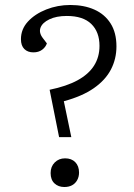

<svg xmlns="http://www.w3.org/2000/svg" viewBox="-20 -738 537 770"><path d="M179 -378Q247 -392 291 -416Q335 -440 357 -474.5Q379 -509 379 -554Q379 -610 346 -642Q313 -674 248 -674Q206 -674 178 -660.5Q150 -647 142.5 -627Q135 -607 152 -585L168 -564Q163 -549 149 -538.5Q135 -528 114 -528Q91 -528 77.5 -541.5Q64 -555 64 -581Q64 -621 92 -651.5Q120 -682 165.5 -700Q211 -718 262 -718Q317 -718 358.5 -699.5Q400 -681 423.5 -644Q447 -607 447 -552Q447 -502 425 -459.5Q403 -417 356.5 -384.5Q310 -352 236 -332L266 -188H217ZM183 -44Q183 -70 199.5 -86.5Q216 -103 241 -103Q267 -103 282 -87.5Q297 -72 297 -46Q297 -29 289.5 -15.5Q282 -2 269 5Q256 12 238 12Q214 12 198.5 -2.5Q183 -17 183 -44Z"/></svg>

Font: Literata 18pt Light
Style: Italic
Weight: 300
Italic angle: -2°
Designer: Latin by Veronika Burian and Jose Scaglione. Greek by Irene Vlachou. Cyrillic by Vera Evstafieva
Foundry: TypeTogether
Version: Version 3.103;gftools[0.9.29]